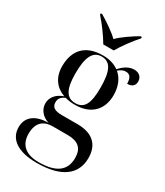

<svg xmlns="http://www.w3.org/2000/svg" viewBox="-243 -860 1024 1195"><g transform="rotate(30 269.0 -263.0)"><path d="M222 -606H297C323 -651 368 -713 407 -756V-766H397C359 -744 289 -698 260 -666C229 -698 160 -744 122 -766H112V-756C151 -713 196 -651 222 -606ZM231 240C412 240 496 168 496 53C496 -33 450 -96 331 -96H218C168 -96 144 -111 144 -146C144 -169 154 -188 186 -201C207 -195 231 -192 256 -192C377 -192 436 -265 436 -364C436 -424 416 -475 377 -507C400 -525 412 -530 429 -530C459 -530 473 -510 473 -468C510 -468 526 -487 526 -514C526 -543 507 -567 468 -567C423 -567 389 -534 369 -513C340 -534 302 -546 256 -546C130 -546 68 -476 68 -361C68 -281 109 -228 173 -205C118 -186 93 -148 93 -109C93 -69 119 -29 171 -13C71 -12 23 34 23 103C23 186 92 240 231 240ZM253 -202C189 -202 162 -252 162 -363C162 -478 188 -536 252 -536C317 -536 342 -481 342 -364C342 -251 318 -202 253 -202ZM239 230C149 230 97 189 97 107C97 19 149 -7 204 -7H312C388 -7 424 25 424 94C424 184 365 230 239 230Z"/></g></svg>

Font: Noto Serif Display
Style: Regular
Weight: 400
Designer: Monotype Design Team
Foundry: Monotype Imaging Inc.
Version: Version 2.009